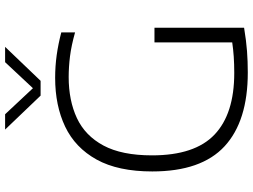

<svg xmlns="http://www.w3.org/2000/svg" viewBox="-139 -846 990 752"><g transform="rotate(-90 356.0 -470.0)"><path d="M448 5.5Q257.5 5.5 159 -85.5Q60.5 -176.5 60.5 -368.5Q60.5 -502.5 107 -586.5Q153.5 -670.5 236 -709.8Q318.5 -749 427 -749Q472.5 -749 515.8 -743Q559 -737 605 -725V-671Q553.5 -685.5 511.5 -690.8Q469.5 -696 430.5 -696Q338.5 -696 269.5 -663.8Q200.5 -631.5 162 -559.8Q123.5 -488 123.5 -369.5Q123.5 -202 204.8 -124.8Q286 -47.5 446 -47.5Q480.5 -47.5 510 -49.5Q539.5 -51.5 566 -55.5V-360H623.5V-9Q572 -0.5 531.8 2.5Q491.5 5.5 448 5.5ZM357.5 -806 224.5 -945H284.5L386.5 -836L488.5 -945H548.5L415.5 -806Z"/></g></svg>

Font: Encode Sans Semi Expanded Light
Style: Regular
Weight: 300
Width: 6
Designer: Multiple Designers
Foundry: Impallari Type
Version: Version 3.000; ttfautohint (v1.8.3) -l 8 -r 50 -G 200 -x 14 